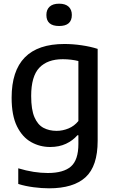

<svg xmlns="http://www.w3.org/2000/svg" viewBox="-20 -791 620 1041"><path d="M246 230Q206.5 230 162.2 224.2Q118 218.5 79 206.5V121.5Q122 134.5 162.2 140.8Q202.5 147 239 147Q324.5 147 364.8 111.5Q405 76 405 -10V-57.5H399.5Q375 -29 337.8 -11.5Q300.5 6 252 6Q196 6 148.5 -20.8Q101 -47.5 72 -106.2Q43 -165 43 -261Q43 -552.5 329 -552.5Q374.5 -552.5 422.5 -545.5Q470.5 -538.5 509.5 -526V-27.5Q509.5 110 443.8 170Q378 230 246 230ZM287 -81.5Q319.5 -81.5 351.2 -94.5Q383 -107.5 405 -135V-460Q388.5 -464.5 366.2 -467.2Q344 -470 320.5 -470Q237 -470 193 -423.5Q149 -377 149 -270.5Q149 -196.5 166.8 -155.5Q184.5 -114.5 215.5 -98Q246.5 -81.5 287 -81.5ZM300.5 -650Q231.5 -650 231.5 -710Q231.5 -738.5 249 -754.8Q266.5 -771 300.5 -771Q334.5 -771 352 -754.8Q369.5 -738.5 369.5 -710Q369.5 -650 300.5 -650Z"/></svg>

Font: Encode Sans Md
Style: Regular
Weight: 500
Designer: Multiple Designers
Foundry: Impallari Type
Version: Version 3.002; ttfautohint (v1.8.3) -l 8 -r 50 -G 200 -x 14 